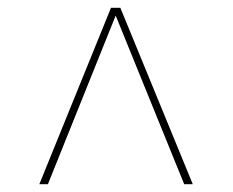

<svg xmlns="http://www.w3.org/2000/svg" viewBox="-20 -734 599 493"><path d="M81 -261H103L277 -694L453 -261H475L289 -714H265Z"/></svg>

Font: Noto Serif Display SemiBold
Style: Italic
Weight: 600
Italic angle: -12°
Designer: Monotype Design Team
Foundry: Monotype Imaging Inc.
Version: Version 2.009